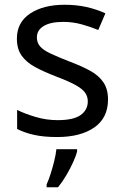

<svg xmlns="http://www.w3.org/2000/svg" viewBox="-20 -566 519 807"><path d="M434 -148Q434 -70 376 -30Q318 10 220 10Q164 10 123.5 1Q83 -8 52 -24V-104Q84 -88 129.5 -74.5Q175 -61 222 -61Q289 -61 319 -82.5Q349 -104 349 -140Q349 -160 338 -176Q327 -192 298.5 -208Q270 -224 217 -244Q165 -264 128 -284Q91 -304 71 -332Q51 -360 51 -404Q51 -472 106.5 -509Q162 -546 252 -546Q301 -546 343.5 -536.5Q386 -527 423 -510L393 -440Q359 -454 322 -464Q285 -474 246 -474Q192 -474 163.5 -456.5Q135 -439 135 -409Q135 -387 148 -371.5Q161 -356 191.5 -341.5Q222 -327 273 -307Q324 -288 360 -268Q396 -248 415 -219.5Q434 -191 434 -148ZM304 70Q300 88 287.5 115.5Q275 143 258.5 171Q242 199 224 221H176V209Q184 192 192.5 165.5Q201 139 208 110.5Q215 82 217 61H304Z"/></svg>

Font: Noto Sans Tifinagh Hawad
Style: Regular
Weight: 400
Designer: JamraPatel
Foundry: JamraPatel LLC
Version: Version 2.006; ttfautohint (v1.8.4.7-5d5b)